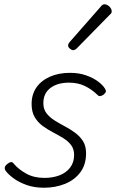

<svg xmlns="http://www.w3.org/2000/svg" viewBox="-20 -860 543 899"><path d="M186 19Q140 19 104 6Q68 -7 43 -25.5Q18 -44 6 -61Q1 -69 2.5 -76.5Q4 -84 14 -92Q23 -100 31 -101Q39 -102 45 -93Q67 -67 103 -47Q139 -27 188 -27Q227 -27 258.5 -39Q290 -51 308.5 -75.5Q327 -100 327 -134Q327 -162 313 -180.5Q299 -199 276.5 -213Q254 -227 228 -240.5Q202 -254 179.5 -270.5Q157 -287 142.5 -311.5Q128 -336 128 -373Q128 -418 150.5 -450.5Q173 -483 214 -501Q255 -519 308 -519Q350 -519 383.5 -507Q417 -495 439 -478.5Q461 -462 471 -446Q477 -437 475.5 -430.5Q474 -424 464 -416Q456 -411 449 -410Q442 -409 435 -417Q409 -442 377 -457.5Q345 -473 303 -473Q249 -473 216 -448Q183 -423 183 -377Q183 -349 197.5 -330Q212 -311 235 -296.5Q258 -282 283.5 -268.5Q309 -255 331.5 -238.5Q354 -222 368.5 -199.5Q383 -177 383 -142Q383 -89 356 -53Q329 -17 284 1Q239 19 186 19ZM322 -625Q316 -625 307.5 -632Q299 -639 299 -646Q299 -651 300.5 -654.5Q302 -658 306 -663L450 -827Q456 -835 460.5 -837.5Q465 -840 470 -840Q477 -840 485 -835Q493 -830 498 -822.5Q503 -815 503 -808Q503 -803 501.5 -799.5Q500 -796 495 -792L340 -634Q331 -625 322 -625Z"/></svg>

Font: Playwrite CO ExtraLight
Style: Regular
Weight: 250
Version: Version 1.002